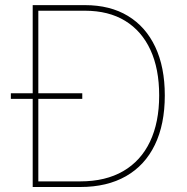

<svg xmlns="http://www.w3.org/2000/svg" viewBox="-20 -748 748 768"><path d="M301.3 0H122.6V-22.5H301.3Q402.3 -22.5 472.9 -63.5Q543.5 -104.5 580.1 -181.6Q616.7 -258.8 616.7 -366.2Q616.7 -472.7 581.8 -548.3Q546.9 -624 480.7 -664.6Q414.6 -705.1 319.8 -705.1H122.6V-727.5H319.8Q420.4 -727.5 491.7 -684.3Q563 -641.1 601.1 -560.3Q639.2 -479.5 639.2 -366.2Q639.2 -250.5 599.4 -168.5Q559.6 -86.4 483.9 -43.2Q408.2 0 301.3 0ZM133.3 -727.5V0H110.8V-727.5ZM23.4 -352.5V-375H309.1V-352.5Z"/></svg>

Font: Inter 16pt Thin
Style: Regular
Weight: 250
Version: Version 4.001;git-66647c0bb